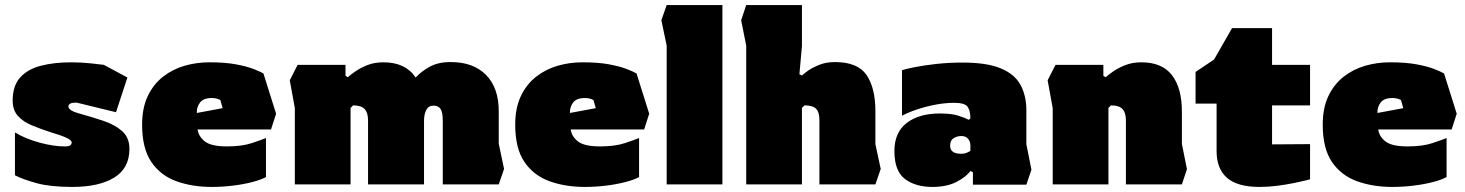

<svg xmlns="http://www.w3.org/2000/svg" viewBox="-20 -728 5785 758"><path d="M265 10Q180 10 126 -4.5Q72 -19 39 -36V-205Q81 -180 136 -165Q191 -150 235 -150Q251 -150 257 -154Q263 -158 263 -166Q263 -174 243.5 -183.5Q224 -193 177 -207Q140 -219 106 -233Q72 -247 51 -270Q30 -293 30 -331Q30 -389 59.5 -422Q89 -455 141.5 -468.5Q194 -482 261 -482Q299 -482 337.5 -478Q376 -474 390 -472L483 -422L438 -285L282 -323Q250 -323 250 -308Q250 -291 296 -279Q343 -266 388 -251Q433 -236 462 -210.5Q491 -185 491 -140Q491 -64 431 -27Q371 10 265 10Z M816 10Q739 10 676.5 -12.5Q614 -35 577.5 -88.5Q541 -142 541 -236Q541 -302 563.5 -349Q586 -396 624 -425.5Q662 -455 709 -468.5Q756 -482 806 -482Q869 -482 911.5 -474Q954 -466 980 -456Q1006 -446 1020 -438L1070 -279L1050 -217H760Q764 -189 789 -169.5Q814 -150 876 -150Q935 -150 974 -163Q1013 -176 1030 -183V-29Q1010 -18 975 -9Q940 0 898.5 5Q857 10 816 10ZM757 -282 859 -301 850 -333Q836 -341 816 -341Q783 -341 769.5 -323Q756 -305 757 -282Z M1124 -411 1155 -472H1344V-429L1353 -423Q1364 -433 1383.5 -446.5Q1403 -460 1430.5 -471Q1458 -482 1494 -482Q1581 -482 1621 -422Q1643 -446 1676.5 -464.5Q1710 -483 1759 -483Q1849 -483 1899 -432Q1949 -381 1949 -289V-161L1970 -61L1949 0H1728V-252Q1728 -284 1719.5 -297.5Q1711 -311 1691 -311Q1672 -311 1663 -294Q1654 -277 1654 -251V0H1433V-253Q1433 -283 1419.5 -297.5Q1406 -312 1374 -312L1364 -302V0H1144V-301Z M2289 10Q2212 10 2149.5 -12.5Q2087 -35 2050.5 -88.5Q2014 -142 2014 -236Q2014 -302 2036.5 -349Q2059 -396 2097 -425.5Q2135 -455 2182 -468.5Q2229 -482 2279 -482Q2342 -482 2384.5 -474Q2427 -466 2453 -456Q2479 -446 2493 -438L2543 -279L2523 -217H2233Q2237 -189 2262 -169.5Q2287 -150 2349 -150Q2408 -150 2447 -163Q2486 -176 2503 -183V-29Q2483 -18 2448 -9Q2413 0 2371.5 5Q2330 10 2289 10ZM2230 -282 2332 -301 2323 -333Q2309 -341 2289 -341Q2256 -341 2242.5 -323Q2229 -305 2230 -282Z M2612 0V-548L2591 -648L2612 -708H2832V0Z M2926 0V-548L2906 -648L2926 -708H3146V-546L3136 -435L3146 -430Q3151 -435 3168 -447.5Q3185 -460 3213 -471.5Q3241 -483 3276 -483Q3366 -483 3401 -432Q3436 -381 3436 -289V-159L3457 -61L3436 0H3215V-253Q3215 -285 3202 -298.5Q3189 -312 3156 -312L3146 -302V0Z M3661 10Q3594 10 3552.5 -21.5Q3511 -53 3511 -132Q3511 -205 3559.5 -242.5Q3608 -280 3691 -280Q3736 -280 3763 -271.5Q3790 -263 3804 -255L3811 -260Q3811 -291 3800 -306.5Q3789 -322 3747 -322Q3710 -322 3671.5 -314.5Q3633 -307 3599 -295.5Q3565 -284 3541 -271V-451Q3557 -456 3592 -463Q3627 -470 3676 -475.5Q3725 -481 3781 -481Q3875 -481 3930 -458.5Q3985 -436 4008.5 -393.5Q4032 -351 4032 -292V-159L4052 -58L4032 1H3821V-48L3811 -53Q3795 -30 3756.5 -10Q3718 10 3661 10ZM3774 -121Q3789 -121 3799 -126Q3809 -131 3811 -132V-154Q3811 -169 3802 -180Q3793 -191 3775 -191Q3759 -191 3745 -182.5Q3731 -174 3731 -153Q3731 -121 3774 -121Z M4136 0V-301L4116 -411L4147 -472H4336V-429L4345 -423Q4356 -433 4375.5 -446.5Q4395 -460 4423 -471Q4451 -482 4486 -482Q4568 -482 4607 -431Q4646 -380 4646 -288V-160L4666 -60L4646 0H4425V-253Q4425 -283 4411.5 -297.5Q4398 -312 4366 -312L4356 -302V0Z M4953 10Q4865 10 4824 -26Q4783 -62 4783 -131V-319H4700V-444L4773 -493L4844 -617H5002V-472H5152V-312H5002V-158L5152 -159V-20Q5152 -20 5134 -15.5Q5116 -11 5086.5 -5Q5057 1 5022 5.5Q4987 10 4953 10Z M5477 10Q5400 10 5337.5 -12.5Q5275 -35 5238.5 -88.5Q5202 -142 5202 -236Q5202 -302 5224.5 -349Q5247 -396 5285 -425.5Q5323 -455 5370 -468.5Q5417 -482 5467 -482Q5530 -482 5572.5 -474Q5615 -466 5641 -456Q5667 -446 5681 -438L5731 -279L5711 -217H5421Q5425 -189 5450 -169.5Q5475 -150 5537 -150Q5596 -150 5635 -163Q5674 -176 5691 -183V-29Q5671 -18 5636 -9Q5601 0 5559.5 5Q5518 10 5477 10ZM5418 -282 5520 -301 5511 -333Q5497 -341 5477 -341Q5444 -341 5430.5 -323Q5417 -305 5418 -282Z"/></svg>

Font: Rowdies
Style: Bold
Weight: 700
Designer: Jaikishan Patel
Version: Version 1.000; ttfautohint (v1.8.3)